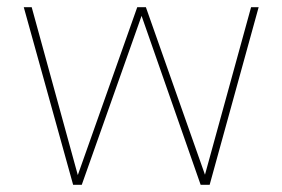

<svg xmlns="http://www.w3.org/2000/svg" viewBox="-20 -513 784 533"><path d="M46 -493H68L196 -27L361 -493H385L549 -28L677 -493H698L562 0H537L373 -469L207 0H183Z"/></svg>

Font: Hanken Grotesk Thin
Style: Regular
Weight: 100
Designer: Alfredo Marco Pradil
Foundry: Hanken Design Co.
Version: Version 3.014